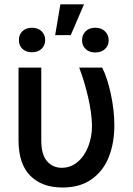

<svg xmlns="http://www.w3.org/2000/svg" viewBox="-20 -835 599 865"><path d="M166 -530.3V-202.1Q166 -138.2 192.1 -108.6Q218.3 -79.1 257.8 -79.1Q297.9 -79.1 328.9 -104.7Q359.9 -130.4 377.2 -174.1Q394.5 -217.8 394.5 -269.5Q393.1 -327.1 377 -397.2Q360.8 -467.3 336.9 -530.3H440.4Q463.4 -485.4 479.2 -411.9Q495.1 -338.4 495.1 -269.5Q495.1 -191.4 470.5 -128.4Q445.8 -65.4 393.3 -27.8Q340.8 9.8 261.7 9.8Q169.4 9.8 116.5 -43.2Q63.5 -96.2 63.5 -203.1V-530.3ZM252 -815.4H358.4L298.8 -676.8H228.5ZM124 -710Q151.4 -710 167.5 -694.1Q183.6 -678.2 183.6 -654.3Q183.6 -630.9 167.5 -615.2Q151.4 -599.6 124 -599.6Q96.7 -599.6 80.6 -615.2Q64.5 -630.9 65.4 -654.3Q64.5 -678.2 80.6 -694.1Q96.7 -710 124 -710ZM409.2 -710Q436.5 -710 453.1 -693.8Q469.7 -677.7 469.7 -653.3Q469.7 -629.9 453.1 -614.3Q436.5 -598.6 409.2 -598.6Q381.8 -598.6 365.7 -614.3Q349.6 -629.9 349.6 -653.3Q349.6 -678.2 365.7 -694.1Q381.8 -710 409.2 -710Z"/></svg>

Font: Pretendard GOV Medium
Style: Regular
Weight: 500
Designer: Base glyphs from Inter by Rasmus Andersson; Hangeul glyphs from Noto Sans CJK(Source Han Sans) by Jang Soo-young and Kan
Foundry: Kil Hyung-jin
Version: Version 1.309